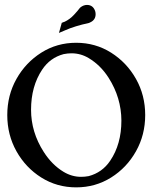

<svg xmlns="http://www.w3.org/2000/svg" viewBox="-20 -769 659 800"><path d="M297.4 11.7Q217.3 11.7 152.1 -29.3Q86.9 -70.3 48.6 -138.7Q10.3 -207 10.3 -289.6Q10.3 -372.1 48.6 -440.2Q86.9 -508.3 152.1 -549.6Q217.3 -590.8 297.4 -590.8Q377.4 -590.8 442.9 -549.6Q508.3 -508.3 546.6 -440.2Q585 -372.1 585 -289.6Q585 -207 546.6 -138.7Q508.3 -70.3 442.9 -29.3Q377.4 11.7 297.4 11.7ZM317.9 -32.2Q333.5 -32.2 349.6 -35.2Q406.2 -50.3 439 -99.1Q485.8 -168 485.8 -266.6Q485.4 -361.8 432.6 -444.8Q398.9 -497.6 349.6 -526.9Q316.4 -546.9 277.8 -546.9Q262.2 -546.9 245.1 -543.5Q188.5 -528.3 155.8 -479Q109.4 -409.7 109.4 -311.5Q109.4 -218.3 162.1 -136.2Q196.3 -82.5 244.6 -53.2Q279.3 -32.2 317.9 -32.2ZM225.6 -631.8 237.3 -673.8Q245.1 -676.8 246.3 -677.5Q247.6 -678.2 249 -678.2Q271 -688.5 288.3 -707.3Q305.7 -726.1 310.5 -733.2Q315.4 -740.2 327.6 -745.6Q335 -748.5 342.3 -748.5Q367.7 -748.5 376.5 -722.7Q378.4 -716.3 378.4 -710Q378.4 -686 356 -675.8L350.6 -673.3Q291.5 -660.6 251 -642.6Z"/></svg>

Font: Quaaykop
Style: Medium
Weight: 500
Designer: Tup Wanders
Foundry: Free font, DO NOT SELL
Version: Version 1.00;July 31, 2023;FontCreator 11.5.0.2430 64-bit